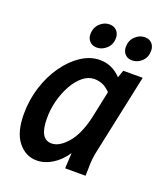

<svg xmlns="http://www.w3.org/2000/svg" viewBox="-132 -791 772 893"><g transform="rotate(20 254.0 -344.5)"><path d="M24 -173Q24 -243 44.5 -307Q65 -371 100.5 -421Q136 -471 180.5 -500Q225 -529 272 -529Q333 -529 377 -482L390 -519H486L402 -124Q397 -101 395 -81.5Q393 -62 393 -39L392 0H291L295 -77Q267 -35 229.5 -12Q192 11 153 11Q98 11 61 -35.5Q24 -82 24 -173ZM132 -185Q133 -87 191 -87Q230 -87 269.5 -133Q309 -179 329 -268L357 -401Q338 -421 318 -429Q298 -437 278 -437Q248 -437 221.5 -415.5Q195 -394 175 -358.5Q155 -323 143 -278Q131 -233 132 -185ZM188 -627Q188 -659 209 -679.5Q230 -700 257 -700Q279 -700 292.5 -686Q306 -672 306 -650Q306 -618 284.5 -598Q263 -578 237 -578Q214 -578 201 -592Q188 -606 188 -627ZM363 -627Q363 -659 384 -679.5Q405 -700 432 -700Q454 -700 467 -686Q480 -672 480 -650Q480 -618 459 -598Q438 -578 411 -578Q389 -578 376 -592Q363 -606 363 -627Z"/></g></svg>

Font: Radio Canada Condensed Medium
Style: Italic
Weight: 500
Width: 3
Italic angle: -12°
Designer: Charles Daoud, Etienne Aubert Bonn, Alexandre Saumier Demers, Jacques Le Bailly
Foundry: Radio-Canada
Version: Version 2.104; ttfautohint (v1.8.4.7-5d5b);gftools[0.9.28.de